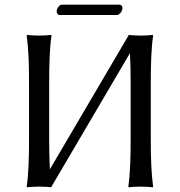

<svg xmlns="http://www.w3.org/2000/svg" viewBox="-20 -797 768 820"><path d="M104 -445V-200C104 -125 102 -54 94 0L96 3C108 1 135 0 147 0C159 0 186 1 198 3L200 0L535 -570C537 -531 538 -489 538 -445V-200C538 -125 536 -54 528 0L530 3C542 1 569 0 581 0C593 0 620 1 632 3L634 0C626 -57 624 -125 624 -200V-445C624 -520 626 -592 634 -645L632 -648C620 -646 593 -645 581 -645C569 -645 542 -646 530 -648L528 -645C528 -645 528 -645 528 -644L193 -74C191 -113 190 -155 190 -200V-445C190 -520 192 -592 200 -645L198 -648C186 -646 159 -645 147 -645C135 -645 108 -646 96 -648L94 -645C102 -588 104 -520 104 -445ZM479 -733C492 -733 503 -751 503 -763C503 -769 499 -777 489 -777H244C233 -777 222 -760 222 -748C222 -741 226 -733 235 -733Z"/></svg>

Font: Libertinus Sans
Style: Regular
Weight: 400
Designer: Philipp H. Poll, Khaled Hosny
Foundry: Caleb Maclennan
Version: Version 7.050;RELEASE